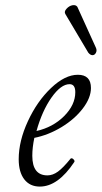

<svg xmlns="http://www.w3.org/2000/svg" viewBox="-20 -703 391 737"><path d="M348.1 -520Q353 -509.3 348.1 -500.2Q343.3 -491.2 335 -491.2Q326.7 -491.2 318.8 -501L231 -648.9Q225.1 -658.2 235.4 -669.4Q245.6 -680.7 258.3 -682.9Q271 -685.1 276.9 -676.8ZM132.8 13.2Q94.7 13.2 73.2 -14.6Q51.8 -42.5 51.8 -91.8Q51.8 -161.6 87.2 -238Q122.6 -314.5 176 -365.2Q229.5 -416 278.8 -416Q329.1 -416 329.1 -365.2Q329.1 -327.6 298.1 -286.9Q267.1 -246.1 216.6 -215.3Q166 -184.6 111.8 -173.8Q104 -136.7 104 -105Q104 -29.8 162.1 -29.8Q182.6 -29.8 202.6 -44.4Q222.7 -59.1 251 -94.2Q255.9 -97.7 262 -91.6Q268.1 -85.4 265.1 -81.1Q202.6 13.2 132.8 13.2ZM120.1 -200.2Q183.1 -214.4 226.1 -257.3Q269 -300.3 269 -349.1Q269 -379.9 247.1 -379.9Q213.9 -379.9 177.7 -328.6Q141.6 -277.3 120.1 -200.2Z"/></svg>

Font: Junicode SmCond Light
Style: Italic
Weight: 300
Width: 4
Italic angle: -11°
Designer: Peter S. Baker
Version: Version 2.206